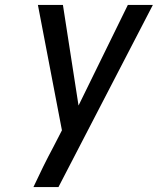

<svg xmlns="http://www.w3.org/2000/svg" viewBox="-20 -755 640 775"><path d="M216 0H115Q134 -41 154 -81.5Q174 -122 196 -163L230 -229L133 -735H234L297 -329L496 -735H597Q502 -551 406.5 -367.5Q311 -184 216 0Z"/></svg>

Font: Iosevka Md Ex Obl
Style: Regular
Weight: 500
Width: 7
Italic angle: -9°
Monospace: yes
Designer: Belleve Invis
Foundry: Belleve Invis
Version: Version 32.5.0; ttfautohint (v1.8.4)